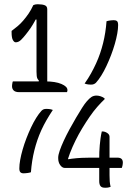

<svg xmlns="http://www.w3.org/2000/svg" viewBox="-20 -800 640 894"><path d="M374 -411Q391 -435 404 -458.5Q417 -482 427.5 -505Q438 -528 446 -551.5Q454 -575 460 -599Q466 -623 470 -648.5Q474 -674 476 -701Q479 -702 483 -703Q487 -704 491.5 -704.5Q496 -705 500.5 -705.5Q505 -706 510 -706Q520 -706 525 -701.5Q530 -697 530 -683Q530 -666 526 -643.5Q522 -621 514.5 -595Q507 -569 497 -543Q487 -517 475.5 -492.5Q464 -468 451.5 -448Q439 -428 427 -415Q423 -411 417.5 -408.5Q412 -406 404 -406Q399 -406 393.5 -406.5Q388 -407 383.5 -408Q379 -409 374 -411ZM226 -288Q210 -264 196.5 -240.5Q183 -217 172.5 -194Q162 -171 154 -147.5Q146 -124 140 -100Q134 -76 130 -50.5Q126 -25 124 2Q121 3 117 4Q113 5 108.5 5.5Q104 6 99.5 6.5Q95 7 90 7Q80 7 75 2Q70 -3 70 -16Q70 -33 74 -55.5Q78 -78 85.5 -104Q93 -130 103 -156Q113 -182 124.5 -206.5Q136 -231 148.5 -251Q161 -271 173 -284Q178 -289 183 -291Q188 -293 196 -293Q202 -293 207 -292.5Q212 -292 217 -291Q222 -290 226 -288ZM40 -421H190Q238 -421 266 -409Q294 -397 294 -381Q294 -380 294 -378.5Q294 -377 293.5 -375.5Q293 -374 292.5 -373Q292 -372 292 -371H68Q52 -371 44 -378.5Q36 -386 36 -399Q36 -403 36.5 -406Q37 -409 37.5 -412Q38 -415 38.5 -417.5Q39 -420 40 -421ZM200 -396H157L161 -425Q157 -429 154.5 -433.5Q152 -438 151 -446Q150 -454 150 -466Q150 -476 150 -500Q150 -524 150 -555.5Q150 -587 150 -621Q150 -655 150 -686Q150 -717 150 -739L161 -709H135L159 -736Q151 -718 142 -701.5Q133 -685 122.5 -669.5Q112 -654 99 -638Q88 -624 77 -613.5Q66 -603 53 -603Q46 -603 40 -613.5Q34 -624 34 -649V-656Q49 -667 62.5 -678.5Q76 -690 88 -704Q101 -719 113 -736.5Q125 -754 135 -776Q138 -777 140.5 -778Q143 -779 146 -779.5Q149 -780 152.5 -780Q156 -780 160 -780Q177 -780 188.5 -775.5Q200 -771 200 -757Q200 -752 200 -724Q200 -696 200 -656Q200 -616 200 -572Q200 -528 200 -489Q200 -450 200 -424.5Q200 -399 200 -396ZM495 70Q492 71 488.5 72Q485 73 481.5 73.5Q478 74 474.5 74Q471 74 467 74Q454 74 448 66.5Q442 59 442 43V-60Q442 -76 442.5 -92Q443 -108 444.5 -123.5Q446 -139 448 -155Q450 -171 454 -188H457Q468 -188 479 -181Q490 -174 490 -163V16Q490 34 491 45.5Q492 57 495 70ZM547 -18H282Q270 -18 260.5 -31Q251 -44 251 -63V-67Q251 -78 258 -98.5Q265 -119 277 -145Q289 -171 304 -198.5Q319 -226 334 -251.5Q349 -277 362 -297.5Q375 -318 384 -328Q396 -342 406 -348.5Q416 -355 430 -355Q435 -355 439.5 -354Q444 -353 449 -351.5Q454 -350 458.5 -347.5Q463 -345 467 -342V-338Q451 -323 433 -302.5Q415 -282 397.5 -256.5Q380 -231 363 -203Q346 -175 331.5 -145.5Q317 -116 306 -87.5Q295 -59 289 -32L297 -87V-40L267 -53Q291 -58 314.5 -61Q338 -64 360 -65Q382 -66 403 -66H525Q540 -66 546 -60Q552 -54 552 -43Q552 -40 551.5 -36.5Q551 -33 550.5 -30Q550 -27 549 -24Q548 -21 547 -18Z"/></svg>

Font: Recursive Casual Light
Style: Regular
Weight: 300
Version: Version 1.047